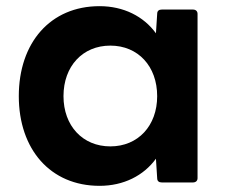

<svg xmlns="http://www.w3.org/2000/svg" viewBox="-20 -555 734 623"><path d="M303 48C381 48 446 15 486 -40L490 23C490 33 496 37 505 37H606C615 37 621 32 621 23V-510C621 -519 615 -524 606 -524H505C496 -524 490 -520 490 -510L486 -447C446 -502 381 -535 303 -535C143 -535 41 -416 41 -243C41 -71 143 48 303 48ZM186 -243C186 -340 248 -407 338 -407C428 -407 490 -340 490 -243C490 -147 428 -80 338 -80C248 -80 186 -147 186 -243Z"/></svg>

Font: LINE Seed JP App_OTF Bold
Style: Regular
Weight: 700
Designer: LINE & Fontrix & Fontworks
Version: Version 1.009